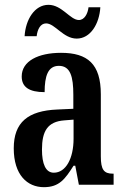

<svg xmlns="http://www.w3.org/2000/svg" viewBox="-20 -766 519 796"><path d="M298 -606C355 -606 392 -667 396 -736H347C344 -709 330 -683 307 -683C271 -683 237 -746 181 -746C123 -746 86 -684 82 -616H132C135 -643 147 -669 171 -669C208 -669 242 -606 298 -606ZM162 10C226 10 250 -24 285 -79H292L307 0H451V-46H448C411 -46 398 -62 398 -118V-375C398 -501 343 -547 233 -547C139 -547 70 -513 70 -449C70 -405 101 -384 165 -384C165 -451 179 -493 224 -493C272 -493 284 -448 284 -373V-315L218 -312C96 -307 37 -259 37 -151C37 -41 93 10 162 10ZM203 -50C169 -50 154 -87 154 -146C154 -222 177 -262 247 -267L285 -270V-191C285 -109 253 -50 203 -50Z"/></svg>

Font: Noto Serif Sinhala ExtraCondensed SemiBold
Style: Regular
Weight: 600
Width: 2
Designer: Jelle Bosma - Monotype Design Team
Foundry: Monotype Imaging Inc.
Version: Version 2.007